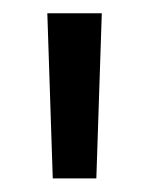

<svg xmlns="http://www.w3.org/2000/svg" viewBox="-20 -682 219 282"><path d="M121.5 -420H57.5L49.5 -662.5H129.5Z"/></svg>

Font: Anek Gujarati Medium
Style: Regular
Weight: 400
Version: Version 1.003